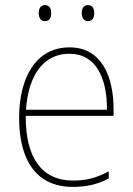

<svg xmlns="http://www.w3.org/2000/svg" viewBox="-20 -724 521 754"><path d="M132 -673C132 -656 139 -641 156 -641C175 -641 181 -655 181 -673C181 -690 175 -704 156 -704C139 -704 132 -689 132 -673ZM301 -673C301 -656 308 -641 325 -641C344 -641 350 -655 350 -673C350 -690 344 -704 325 -704C308 -704 301 -689 301 -673ZM253 -538C119 -538 55 -416 55 -261C55 -100 119 10 266 10C322 10 365 -1 407 -23V-51C355 -24 319 -15 266 -15C144 -15 80 -105 81 -269H426V-295C426 -427 377 -538 253 -538ZM253 -513C355 -513 401 -420 400 -293H82C92 -438 157 -513 253 -513Z"/></svg>

Font: Noto Sans Sinhala SemiCondensed Thin
Style: Regular
Weight: 100
Width: 4
Designer: Jelle Bosma - Monotype Design Team
Foundry: Monotype Imaging Inc.
Version: Version 2.006